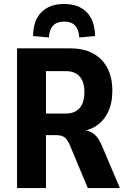

<svg xmlns="http://www.w3.org/2000/svg" viewBox="-20 -949 642 969"><path d="M66 0V-705H335Q435 -705 491 -648.5Q547 -592 547 -491Q547 -428 525 -383Q503 -338 464.5 -313Q426 -288 375 -284L381 -292L409 -291Q436 -289 457.5 -270Q479 -251 495 -212L585 0H423L334 -213Q326 -233 316.5 -245Q307 -257 294.5 -262Q282 -267 264 -267H212V0ZM212 -376H313Q358 -376 382 -404Q406 -432 406 -484Q406 -536 382 -563Q358 -590 312 -590H212ZM227 -760 147 -767Q148 -847 189.5 -888Q231 -929 303 -929Q376 -929 417 -888Q458 -847 460 -767L380 -760Q378 -799 359.5 -819.5Q341 -840 304 -840Q267 -840 248 -820Q229 -800 227 -760Z"/></svg>

Font: Nunito Sans 10pt Condensed ExtraBold
Style: Regular
Weight: 800
Width: 3
Designer: Vernon Adams
Foundry: Vernon Adams
Version: Version 3.101;gftools[0.9.27]